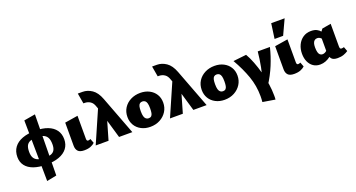

<svg xmlns="http://www.w3.org/2000/svg" viewBox="-52 -1480 4617 2487"><g transform="rotate(-20 2256.5 -236.5)"><path d="M348 15Q247 15 175.5 -10.5Q104 -36 66 -85.5Q28 -135 28 -205Q28 -283 68 -337.5Q108 -392 183.5 -420Q259 -448 364 -448Q463 -448 533 -421Q603 -394 640.5 -342.5Q678 -291 678 -217Q678 -143 638.5 -91Q599 -39 525 -12Q451 15 348 15ZM285 218 275 -621 431 -648 420 191ZM364 -75Q417 -75 449.5 -88Q482 -101 497 -130Q512 -159 512 -206Q512 -265 494 -298.5Q476 -332 439.5 -346.5Q403 -361 348 -361Q293 -361 258.5 -346.5Q224 -332 209 -301Q194 -270 194 -217Q194 -163 213 -132Q232 -101 269.5 -88Q307 -75 364 -75Z M874 9Q814 9 788.5 -18.5Q763 -46 763 -94V-413L943 -442V-124Q943 -110 948 -101.5Q953 -93 964 -93Q971 -93 979.5 -95.5Q988 -98 997 -102L1020 -41Q999 -20 963 -5.5Q927 9 874 9Z M1355 0 1258 -332Q1247 -373 1239 -399Q1231 -425 1225 -441.5Q1219 -458 1214 -471Q1198 -522 1163.5 -544.5Q1129 -567 1086 -567Q1080 -567 1078.5 -567Q1077 -567 1070 -567L1045 -711Q1057 -711 1074.5 -711Q1092 -711 1110 -711Q1178 -711 1239 -669.5Q1300 -628 1337 -530L1538 0ZM1033 0 1247 -490 1306 -331 1210 0Z M1783 16Q1714 16 1659.5 -12.5Q1605 -41 1575 -91Q1545 -141 1545 -205Q1545 -275 1579 -328.5Q1613 -382 1672.5 -412.5Q1732 -443 1806 -443Q1876 -443 1930 -415Q1984 -387 2014.5 -338Q2045 -289 2045 -224Q2045 -156 2011 -102Q1977 -48 1918 -16Q1859 16 1783 16ZM1800 -96Q1823 -96 1836.5 -108.5Q1850 -121 1855 -146.5Q1860 -172 1860 -211Q1860 -255 1853 -280.5Q1846 -306 1831 -317.5Q1816 -329 1794 -329Q1772 -329 1758 -317Q1744 -305 1738.5 -280Q1733 -255 1733 -216Q1733 -172 1740.5 -146Q1748 -120 1763.5 -108Q1779 -96 1800 -96Z M2379 0 2282 -332Q2271 -373 2263 -399Q2255 -425 2249 -441.5Q2243 -458 2238 -471Q2222 -522 2187.5 -544.5Q2153 -567 2110 -567Q2104 -567 2102.5 -567Q2101 -567 2094 -567L2069 -711Q2081 -711 2098.5 -711Q2116 -711 2134 -711Q2202 -711 2263 -669.5Q2324 -628 2361 -530L2562 0ZM2057 0 2271 -490 2330 -331 2234 0Z M2807 16Q2738 16 2683.5 -12.5Q2629 -41 2599 -91Q2569 -141 2569 -205Q2569 -275 2603 -328.5Q2637 -382 2696.5 -412.5Q2756 -443 2830 -443Q2900 -443 2954 -415Q3008 -387 3038.5 -338Q3069 -289 3069 -224Q3069 -156 3035 -102Q3001 -48 2942 -16Q2883 16 2807 16ZM2824 -96Q2847 -96 2860.5 -108.5Q2874 -121 2879 -146.5Q2884 -172 2884 -211Q2884 -255 2877 -280.5Q2870 -306 2855 -317.5Q2840 -329 2818 -329Q2796 -329 2782 -317Q2768 -305 2762.5 -280Q2757 -255 2757 -216Q2757 -172 2764.5 -146Q2772 -120 2787.5 -108Q2803 -96 2824 -96Z M3425 238 3254 210Q3256 189 3257 169.5Q3258 150 3258 130Q3258 -13 3211.5 -145Q3165 -277 3084 -417L3265 -437Q3298 -381 3327 -306Q3356 -231 3379 -146.5Q3402 -62 3414.5 22.5Q3427 107 3427 181Q3427 195 3427 209.5Q3427 224 3425 238ZM3422 -427H3590Q3562 -311 3514 -194Q3466 -77 3390 40L3327 -9Q3371 -114 3391.5 -218Q3412 -322 3422 -427Z M3768 9Q3708 9 3682.5 -18.5Q3657 -46 3657 -94V-413L3837 -442V-124Q3837 -110 3842 -101.5Q3847 -93 3858 -93Q3865 -93 3873.5 -95.5Q3882 -98 3891 -102L3914 -41Q3893 -20 3857 -5.5Q3821 9 3768 9ZM3682 -504 3711 -711H3896L3800 -504Z M4126 10Q4072 10 4032.5 -17Q3993 -44 3971.5 -91.5Q3950 -139 3950 -201Q3950 -268 3975.5 -322Q4001 -376 4048 -408Q4095 -440 4158 -440Q4206 -440 4237 -424.5Q4268 -409 4287 -384Q4306 -359 4317 -331L4270 -281Q4258 -304 4240.5 -314.5Q4223 -325 4204 -325Q4181 -325 4166 -312.5Q4151 -300 4144 -278Q4137 -256 4137 -223Q4137 -181 4144 -155Q4151 -129 4165.5 -117Q4180 -105 4200 -105Q4216 -105 4234 -113.5Q4252 -122 4268 -141L4313 -83Q4294 -61 4266 -39.5Q4238 -18 4202.5 -4Q4167 10 4126 10ZM4367 9Q4303 9 4280.5 -23.5Q4258 -56 4258 -116V-350L4310 -419L4432 -440V-128Q4432 -112 4436.5 -101.5Q4441 -91 4455 -91Q4462 -91 4470.5 -92.5Q4479 -94 4490 -97L4513 -35Q4487 -17 4451.5 -4Q4416 9 4367 9Z"/></g></svg>

Font: Ysabeau Infant Black
Style: Regular
Weight: 900
Designer: Christian Thalmann (Catharsis Fonts)
Version: Version 2.001;gftools[0.9.30]; featfreeze: ss01,ss02,lnum